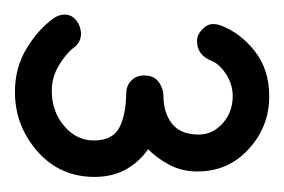

<svg xmlns="http://www.w3.org/2000/svg" viewBox="-82 -818 380 257"><g transform="rotate(90 108.5 -690.0)"><path d="M160.6 -765.6Q160.6 -784.2 145.5 -797.6Q130.4 -811 109.4 -811Q93.3 -811 79.6 -802Q65.9 -793 62 -782.7Q54.2 -763.2 35.2 -763.2Q27.3 -763.2 20 -770Q12.7 -776.9 12.7 -784.7Q12.7 -790 14.6 -794.9Q24.4 -821.3 49.1 -840.6Q73.7 -859.9 109.4 -859.9Q149.9 -859.9 179.9 -832.5Q210 -805.2 210 -763.7Q210 -742.7 200.9 -725.8Q191.9 -709 180.2 -697.8Q197.3 -686 207.3 -668Q217.3 -649.9 217.3 -626Q217.3 -579.6 183.1 -549.6Q148.9 -519.5 103.5 -519.5Q70.8 -519.5 45.2 -535.2Q19.5 -550.8 4.9 -571.3Q0 -578.6 0 -585.9Q0 -595.7 8.1 -601.8Q16.1 -607.9 25.9 -607.9Q37.1 -607.9 44.4 -598.1Q52.7 -587.4 68.4 -578.1Q84 -568.8 102.1 -568.8Q129.4 -568.8 148.9 -585.2Q168.5 -601.6 168.5 -625Q168.5 -649.9 151.9 -658.9Q135.3 -668 105 -668.5Q95.7 -668.5 88.6 -675Q81.5 -681.6 81.5 -692.4Q81.5 -706.1 90.6 -712.2Q99.6 -718.3 108.9 -718.3Q131.3 -718.3 146 -729.7Q160.6 -741.2 160.6 -765.6Z"/></g></svg>

Font: Manjari
Style: Bold
Weight: 700
Designer: Santhosh Thottingal <santhosh.thottingal@gmail.com>
Version: Version 2.000